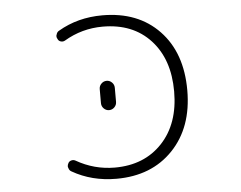

<svg xmlns="http://www.w3.org/2000/svg" viewBox="-53 -828 1105 880"><g transform="rotate(-5 500.0 -388.0)"><path d="M445.3 -711.9Q349.6 -711.9 267.6 -663.1Q258.8 -658.2 248.5 -661.1Q238.3 -664.1 234.4 -673.8Q230.5 -679.7 230.5 -686.5Q230.5 -690.4 232.4 -694.3Q235.4 -706.1 245.1 -710.9Q335 -763.7 448.2 -763.7Q612.3 -763.7 709.5 -662.1Q806.6 -560.5 806.6 -387.7Q806.6 -216.8 708.5 -114.3Q610.4 -11.7 448.2 -11.7Q335 -11.7 245.1 -63.5Q235.4 -68.4 232.4 -80.1Q230.5 -84 230.5 -87.9Q230.5 -94.7 234.4 -101.6Q238.3 -110.4 248.5 -113.3Q258.8 -116.2 267.6 -111.3Q350.6 -63.5 445.3 -63.5Q581.1 -63.5 663.6 -151.4Q746.1 -239.3 746.1 -387.7Q746.1 -536.1 665 -624Q584 -711.9 445.3 -711.9ZM407.2 -363.3V-427.7Q407.2 -442.4 417.5 -452.6Q427.7 -462.9 441.9 -462.9Q456.1 -462.9 466.3 -452.6Q476.6 -442.4 476.6 -427.7V-363.3Q476.6 -348.6 466.3 -338.4Q456.1 -328.1 441.9 -328.1Q427.7 -328.1 417.5 -338.4Q407.2 -348.6 407.2 -363.3Z"/></g></svg>

Font: Rounded-L Mgen+ 1mn light
Style: Regular
Weight: 200
Designer: [Source Han Sans]
Ryoko NISHIZUKA  (kana & ideographs); Paul D. Hunt (Latin, Greek & Cyrillic); Wenlong ZHANG  (bopomofo
Version: Version 1.059.20150602